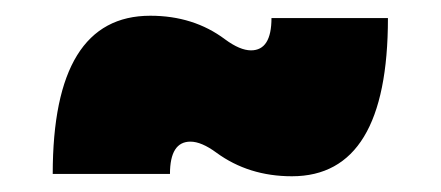

<svg xmlns="http://www.w3.org/2000/svg" viewBox="-20 -450 560 244"><path d="M351 -226Q296 -226 255 -256Q236 -270 222 -270Q196 -270 196 -229H47Q47 -430 171 -430Q226 -430 266 -400Q285 -386 299 -386Q325 -386 325 -427H473Q473 -226 351 -226Z"/></svg>

Font: Argentum Novus Black
Style: Regular
Weight: 900
Designer: Julieta Ulanovsky (font) & Cristiano Sobral (main changes)
Foundry: Julieta Ulanovsky (font) & Cristiano Sobral (main changes)
Version: Version 3.00;November 27, 2020;FontCreator 13.0.0.2655 64-bi